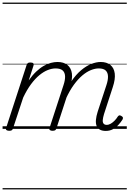

<svg xmlns="http://www.w3.org/2000/svg" viewBox="-20 -1000 1004 1490"><path d="M801 16Q773 16 755 6Q737 -4 729.5 -23.5Q722 -43 724.5 -70.5Q727 -98 738 -133L806 -340Q819 -379 818 -408Q817 -437 800 -453Q783 -469 746 -469Q718 -469 685.5 -456Q653 -443 619.5 -415Q586 -387 553.5 -342.5Q521 -298 492 -235H468Q496 -313 532.5 -367Q569 -421 609.5 -455Q650 -489 689 -504Q728 -519 761 -519Q808 -519 836.5 -496Q865 -473 870.5 -429.5Q876 -386 855 -323L787 -114Q779 -87 777.5 -68.5Q776 -50 784 -40.5Q792 -31 808 -31Q824 -31 840 -40.5Q856 -50 870 -64.5Q884 -79 893 -94Q897 -101 904 -104Q911 -107 922 -100Q933 -94 934 -86.5Q935 -79 930 -71Q918 -52 899.5 -31.5Q881 -11 856.5 2.5Q832 16 801 16ZM51 15Q39 15 31 10Q23 5 27 -6L186 -494Q190 -506 196 -510.5Q202 -515 215 -515Q232 -515 238 -509Q244 -503 240 -491L203 -376Q231 -416 260.5 -444Q290 -472 319 -488.5Q348 -505 375 -512Q402 -519 426 -519Q474 -519 503 -496Q532 -473 538 -429.5Q544 -386 522 -323L418 -4Q415 6 408.5 10.5Q402 15 387 15Q376 15 368 10Q360 5 364 -6L473 -340Q486 -379 485 -408Q484 -437 466.5 -453Q449 -469 411 -469Q383 -469 351 -456.5Q319 -444 286 -417Q253 -390 221 -347Q189 -304 160 -243L81 -4Q78 6 72 10.5Q66 15 51 15ZM0 460H964V470H0ZM0 -20H964V0H0ZM0 -505H964V-500H0ZM0 -980H964V-970H0Z"/></svg>

Font: Playwrite NO Guides
Style: Regular
Weight: 400
Designer: Veronika Burian, José Scaglione
Foundry: TypeTogether
Version: Version 1.003